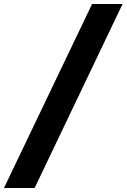

<svg xmlns="http://www.w3.org/2000/svg" viewBox="-58 -818 637 966"><path d="M-38.1 127.9Q1 127.9 116.2 127.9Q226.6 -103.5 558.6 -797.9Q520.5 -797.9 405.3 -797.9Q293.9 -566.4 -38.1 127.9Z"/></svg>

Font: Big-Shock
Style: Black
Weight: 400